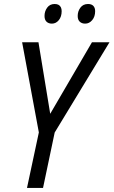

<svg xmlns="http://www.w3.org/2000/svg" viewBox="-20 -921 557 941"><path d="M112.3 0 170.4 -272 88.4 -713.9H168.5L226.1 -363.3L430.7 -713.9H516.6L248 -271.5L190.9 0ZM397.5 -805.2Q380.9 -805.2 370.8 -814.7Q360.8 -824.2 360.8 -842.8Q360.8 -865.7 374 -883.5Q387.2 -901.4 411.6 -901.4Q428.7 -901.4 437.5 -892.1Q446.3 -882.8 446.3 -866.2Q446.3 -839.4 431.9 -822.3Q417.5 -805.2 397.5 -805.2ZM234.4 -805.2Q217.8 -805.2 208 -814.7Q198.2 -824.2 198.2 -842.8Q198.2 -865.7 211.2 -883.5Q224.1 -901.4 248 -901.4Q259.8 -901.4 267.1 -897.2Q274.4 -893.1 278.3 -885.3Q282.2 -877.4 282.2 -866.2Q282.2 -839.4 268.3 -822.3Q254.4 -805.2 234.4 -805.2Z"/></svg>

Font: Open Sans SemiCondensed
Style: Italic
Weight: 400
Width: 4
Italic angle: -12°
Designer: Monotype Design Team
Foundry: Monotype Imaging Inc.
Version: Version 3.000